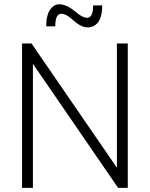

<svg xmlns="http://www.w3.org/2000/svg" viewBox="-20 -911 727 931"><path d="M204.1 -783.2Q204.1 -837.9 223.6 -865.2Q242.2 -890.6 268.6 -890.6Q271.5 -890.6 275.4 -889.6Q306.6 -886.7 341.8 -857.4Q431.6 -780.3 431.6 -884.8Q446.3 -884.8 475.6 -884.8Q475.6 -803.7 432.6 -784.2Q389.6 -763.7 337.9 -810.5Q295.9 -848.6 272.5 -843.8Q248 -838.9 248 -783.2Q233.4 -783.2 204.1 -783.2ZM546.9 -700.2Q560.5 -700.2 599.6 -700.2Q599.6 -525.4 599.6 0Q587.9 0 552.7 0Q450.2 -150.4 139.6 -601.6Q139.6 -451.2 139.6 0Q127 0 86.9 0Q86.9 -174.8 86.9 -700.2Q98.6 -700.2 132.8 -700.2Q236.3 -549.8 546.9 -97.7Q546.9 -248 546.9 -700.2Z"/></svg>

Font: LeFont
Style: ExtraLight
Weight: 200
Designer: Leryon MEDIA
Version: Version 1.0